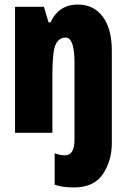

<svg xmlns="http://www.w3.org/2000/svg" viewBox="-20 -583 558 843"><path d="M471 45V-360Q471 -457 431 -510Q391 -563 322 -563Q238 -563 202 -485H193L173 -553H46V0H210V-253Q210 -358 224.5 -388Q239 -418 268 -418Q307 -418 307 -308V31Q307 99 265 99Q244 99 220 90V228Q240 235 262 237.5Q284 240 304 240Q393 240 432 181Q471 122 471 45Z"/></svg>

Font: Noto Sans Display Condensed Black
Style: Regular
Weight: 900
Width: 3
Designer: Monotype Design team
Foundry: Monotype Imaging Inc.
Version: 1.000